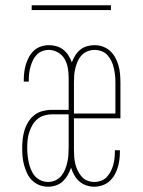

<svg xmlns="http://www.w3.org/2000/svg" viewBox="-20 -699 540 727"><path d="M162 8Q145 8 129.5 2Q114 -4 102 -15.5Q90 -27 83 -42Q76 -57 71.5 -73Q67 -89 65.5 -105.5Q64 -122 64 -139Q64 -156 66 -173Q68 -190 73 -206.5Q78 -223 87.5 -238Q97 -253 110.5 -263.5Q124 -274 141 -278.5Q158 -283 175 -283H240V-404Q240 -422 237 -440.5Q234 -459 225 -475Q216 -491 199.5 -500.5Q183 -510 165 -510Q152 -510 140 -505.5Q128 -501 119 -491.5Q110 -482 104.5 -470.5Q99 -459 95.5 -446.5Q92 -434 90.5 -421.5Q89 -409 89 -396V-390H70V-397Q70 -412 72 -427Q74 -442 78.5 -456.5Q83 -471 90.5 -484.5Q98 -498 109 -508Q120 -518 135 -523Q150 -528 165 -528Q180 -528 194 -524Q208 -520 219.5 -511Q231 -502 239 -489.5Q247 -477 252 -463Q257 -476 264.5 -488.5Q272 -501 283.5 -510.5Q295 -520 309.5 -524Q324 -528 338 -528Q354 -528 369.5 -522.5Q385 -517 397 -506Q409 -495 416.5 -481Q424 -467 428.5 -451.5Q433 -436 434.5 -419.5Q436 -403 436 -387V-251H260V-133Q260 -119 261 -105.5Q262 -92 265 -79Q268 -66 274 -53.5Q280 -41 289 -30.5Q298 -20 311 -15Q324 -10 337 -10Q350 -10 362.5 -14.5Q375 -19 384 -28.5Q393 -38 399 -49.5Q405 -61 408.5 -73.5Q412 -86 413.5 -99Q415 -112 415 -125V-130H434V-124Q434 -109 432 -93.5Q430 -78 425.5 -63.5Q421 -49 413 -35.5Q405 -22 393.5 -12Q382 -2 367 3Q352 8 337 8Q322 8 307 3Q292 -2 280.5 -12Q269 -22 261.5 -35.5Q254 -49 249 -64Q244 -49 236.5 -36Q229 -23 218 -12.5Q207 -2 192 3Q177 8 162 8ZM417 -269V-387Q417 -401 415.5 -414.5Q414 -428 411 -441.5Q408 -455 402 -467.5Q396 -480 387 -490Q378 -500 365 -505Q352 -510 338 -510Q325 -510 312 -505Q299 -500 289.5 -490Q280 -480 274.5 -467.5Q269 -455 265.5 -441.5Q262 -428 261 -414.5Q260 -401 260 -387V-269ZM162 -10Q176 -10 189.5 -16Q203 -22 212 -33Q221 -44 226.5 -57.5Q232 -71 235 -85Q238 -99 239 -113Q240 -127 240 -142V-266H175Q161 -266 146.5 -261.5Q132 -257 121 -247.5Q110 -238 102.5 -225Q95 -212 90.5 -198Q86 -184 84.5 -169Q83 -154 83 -140Q83 -125 84.5 -111Q86 -97 89 -83.5Q92 -70 97.5 -56.5Q103 -43 112 -32.5Q121 -22 134.5 -16Q148 -10 162 -10ZM400 -661H100V-679H400Z"/></svg>

Font: Iosevka Thin
Style: Regular
Weight: 100
Monospace: yes
Designer: Belleve Invis
Foundry: Belleve Invis
Version: Version 32.5.0; ttfautohint (v1.8.4)